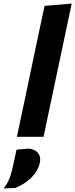

<svg xmlns="http://www.w3.org/2000/svg" viewBox="-86 -766 421 1075"><path d="M8.5 0Q20 -53 30.5 -103.5Q41 -154 54.5 -216L112.5 -493Q125.5 -554 138 -613.2Q150.5 -672.5 163.5 -733L315.5 -746Q303 -687 289.8 -624.5Q276.5 -562 262 -493.5L203.5 -216.5Q190 -153 179.5 -103.2Q169 -53.5 158 0ZM-65.5 289Q-42 258.5 -31 227.8Q-20 197 -12.5 159.5Q-7.5 137.5 -3 115.5Q1.5 93.5 6.5 72L75 66Q111.5 70 127.5 91.2Q143.5 112.5 137.5 143Q128 189.5 91.2 226.8Q54.5 264 -1 286.5Z"/></svg>

Font: Commissioner
Style: Bold Italic
Weight: 700
Italic angle: -12°
Designer: Kostas Bartsokas
Foundry: Kostas Bartsokas
Version: Version 1.000; ttfautohint (v1.8.3)